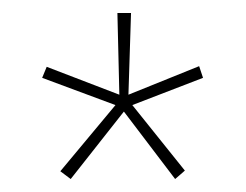

<svg xmlns="http://www.w3.org/2000/svg" viewBox="-20 -780 379 296"><path d="M182 -760 178 -634 287 -678 293 -660 184 -618 265 -517 250 -504 171 -608 89 -504 73 -516 158 -618 45 -660 52 -677 164 -634 161 -760Z"/></svg>

Font: Noto Sans Lao Looped ExtraCondensed Thin
Style: Regular
Weight: 100
Width: 2
Designer: Mark Frömberg, Ben Mitchell
Foundry: The Fontpad Ltd
Version: Version 1.002; ttfautohint (v1.8.4.7-5d5b)